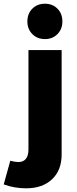

<svg xmlns="http://www.w3.org/2000/svg" viewBox="-83 -810 415 1031"><path d="M0 0ZM16.1 60.1Q42 60.1 55.9 43Q69.8 25.9 69.8 -6.8V-541H248V20Q248 104 196.5 152.6Q145 201.2 57.1 201.2Q-5.9 201.2 -63 180.2L-27.8 53.2Q-2 60.1 16.1 60.1ZM252 -694.8Q252 -653.8 225.6 -627Q199.2 -600.1 158.2 -600.1Q117.2 -600.1 90.6 -627Q64 -653.8 64 -694.8Q64 -736.8 90.6 -763.4Q117.2 -790 158.2 -790Q199.2 -790 225.6 -763.4Q252 -736.8 252 -694.8Z"/></svg>

Font: Argentum Sans
Style: Bold
Weight: 700
Designer: Julieta Ulanovsky (Modified by Cristiano Sobral)
Foundry: Julieta Ulanovsky
Version: Version 1.000; ttfautohint (v1.5.65-e2d9)